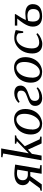

<svg xmlns="http://www.w3.org/2000/svg" viewBox="1224 -1989 746 3296"><g transform="rotate(-90 1597.0 -341.0)"><path d="M333 -417 332 -416Q304 -423 266 -423Q212 -423 181 -397Q151 -372 151 -322Q151 -282 177 -259Q203 -236 249 -236H303ZM262 1 293 -194H221L80 3H-31L-27 -19L14 -30L146 -209Q111 -219 88 -251Q66 -282 66 -323Q66 -392 119 -430Q172 -468 269 -468Q297 -468 337 -464Q392 -459 420 -454L349 -33L413 -21L409 1Z M610 -660 544 -672 548 -694H697L613 -221L822 -424L776 -437L780 -459H922L919 -437L879 -426L735 -289L854 -33L902 -22L898 0H783L676 -234L604 -166L574 0H493Z M1023 -166H1021Q1021 -100 1047 -65Q1073 -30 1119 -30Q1163 -30 1203 -66Q1242 -101 1267 -164Q1291 -226 1291 -296Q1291 -363 1265 -398Q1239 -433 1193 -433Q1149 -433 1109 -397Q1068 -361 1046 -300Q1023 -237 1023 -166ZM1113 10V8Q1032 8 984 -44Q936 -96 936 -185Q936 -265 969 -331Q1002 -398 1062 -435Q1123 -473 1197 -473Q1278 -473 1326 -421Q1374 -368 1374 -280Q1374 -200 1341 -133Q1308 -66 1248 -28Q1187 10 1113 10Z M1775 -365 1776 -364Q1776 -315 1742 -282Q1708 -250 1628 -224Q1557 -200 1535 -178Q1513 -156 1513 -117Q1513 -78 1534 -59Q1554 -40 1590 -40Q1627 -40 1666 -53Q1707 -66 1732 -86L1746 -65Q1668 10 1561 10Q1499 10 1463 -23Q1427 -56 1427 -111Q1427 -144 1441 -167Q1455 -190 1486 -208Q1517 -226 1588 -250Q1644 -269 1667 -292Q1689 -314 1689 -354Q1689 -387 1669 -402Q1649 -417 1616 -417Q1558 -417 1496 -376L1480 -397Q1547 -467 1644 -469Q1705 -469 1740 -443Q1775 -417 1775 -365Z M1913 -166H1911Q1911 -100 1937 -65Q1963 -30 2009 -30Q2053 -30 2093 -66Q2132 -101 2157 -164Q2181 -226 2181 -296Q2181 -363 2155 -398Q2129 -433 2083 -433Q2039 -433 1999 -397Q1958 -361 1936 -300Q1913 -237 1913 -166ZM2003 10V8Q1922 8 1874 -44Q1826 -96 1826 -185Q1826 -265 1859 -331Q1892 -398 1952 -435Q2013 -473 2087 -473Q2168 -473 2216 -421Q2264 -368 2264 -280Q2264 -200 2231 -133Q2198 -66 2138 -28Q2077 10 2003 10Z M2675 -69 2674 -67Q2634 -30 2584 -9Q2535 12 2490 12Q2411 12 2369 -33Q2327 -78 2327 -158Q2327 -245 2361 -314Q2396 -385 2459 -427Q2522 -469 2591 -469Q2629 -469 2665 -462Q2703 -455 2729 -444L2707 -316H2680L2672 -401Q2641 -432 2590 -432Q2544 -432 2503 -397Q2462 -362 2438 -301Q2414 -240 2414 -166Q2414 -41 2515 -41Q2586 -41 2660 -90Z M2847 -418H2806V-459H3000L3004 -448Q2931 -341 2902 -270L2921 -272Q2989 -279 3011 -279Q3090 -279 3132 -246Q3174 -213 3174 -153Q3174 9 2963 9Q2878 9 2833 -33Q2788 -75 2788 -152Q2788 -191 2803 -230Q2818 -269 2845 -311Q2873 -355 2926 -418ZM2875 -152Q2875 -91 2900 -62Q2926 -32 2972 -32Q3090 -32 3090 -144Q3090 -195 3060 -219Q3030 -243 2969 -243Q2935 -243 2887 -230Q2875 -188 2875 -152Z"/></g></svg>

Font: Libra Serif Modern
Style: Italic
Weight: 400
Italic angle: -12°
Designer: Stefan Peev, Context Ltd
Foundry: Stefan Peev, Context Ltd
Version: Version 1.000